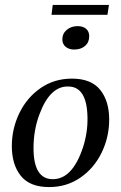

<svg xmlns="http://www.w3.org/2000/svg" viewBox="-20 -749 491 779"><path d="M28 -156Q28 -227 58.5 -290Q89 -353 144.5 -391.5Q200 -430 272 -430Q350 -430 386.5 -384.5Q423 -339 423 -264Q423 -193 392.5 -130Q362 -67 306.5 -28.5Q251 10 179 10Q101 10 64.5 -35.5Q28 -81 28 -156ZM317 -152Q336 -211 335 -272Q333 -397 258 -398Q183 -401 140 -285Q116 -221 116 -148Q116 -23 193 -22Q274 -21 317 -152ZM233 -589Q233 -613 251 -628Q269 -643 295 -643Q317 -643 329.5 -632Q342 -621 342 -602Q342 -577 325 -562.5Q308 -548 281 -548Q260 -548 246.5 -559Q233 -570 233 -589ZM422 -729 416 -689H189L194 -729Z"/></svg>

Font: Unna
Style: Italic
Weight: 400
Italic angle: -8.05°
Designer: Jorge de Buen Unna
Foundry: Omnibus-Type
Version: Version 2.008